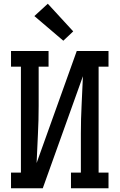

<svg xmlns="http://www.w3.org/2000/svg" viewBox="-20 -1008 640 1028"><path d="M39 0V-84H92V-651H39V-735H240V-651H187V-441Q187 -364 183 -287.5Q179 -211 176 -135L391 -735H561V-651H508V-84H561V0H360V-84H413V-294Q413 -371 417 -447.5Q421 -524 424 -600L209 0ZM319 -790 164 -922 236 -988 372 -840Z"/></svg>

Font: Iosevka Slab Medium Extended
Style: Regular
Weight: 500
Width: 7
Monospace: yes
Designer: Belleve Invis
Foundry: Belleve Invis
Version: Version 11.1.1; ttfautohint (v1.8.3)